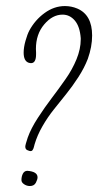

<svg xmlns="http://www.w3.org/2000/svg" viewBox="-20 -646 324 634"><path d="M69.8 -82Q104 -79.6 104 -60.5Q104 -53.7 98.6 -43Q92.8 -31.7 78.6 -31.7Q68.4 -31.7 59.6 -37.6Q50.8 -43.5 50.8 -51.3Q50.8 -63 55.4 -72.3Q60.1 -81.5 69.8 -82ZM270 -451.7Q258.3 -421.4 238.5 -390.9Q218.8 -360.4 198.2 -335Q177.7 -309.6 157.5 -284.2Q137.2 -258.8 120.1 -229Q103 -199.2 94.2 -169.4Q93.8 -168 92.5 -162.8Q91.3 -157.7 90.6 -156.2Q89.8 -154.8 88.4 -151.9Q86.9 -148.9 85 -147.9Q83 -147 80.6 -147Q77.6 -147 69.8 -150.4Q63.5 -153.3 63.5 -162.1Q63.5 -167.5 71.8 -192.4Q82.5 -222.2 105.2 -257.1Q127.9 -292 151.1 -322.5Q174.3 -353 196.5 -384.8Q218.8 -416.5 232.7 -450.4Q246.6 -484.4 246.6 -516.1V-520Q243.7 -558.6 227.1 -578.1Q210.4 -597.7 186.5 -597.7Q153.3 -597.7 126 -565.4Q98.6 -533.2 98.6 -484.4Q98.6 -477.1 99.1 -473.1V-466.8Q99.1 -437.5 82.5 -437.5Q79.1 -437.5 74.2 -439Q58.1 -444.8 58.1 -472.2Q58.1 -489.7 64.2 -511.2Q70.3 -532.7 76.7 -544.9Q95.7 -580.1 127.2 -603Q158.7 -626 194.3 -626Q215.8 -626 235.4 -617.7Q284.2 -596.7 284.2 -528.8Q284.2 -491.7 270 -451.7Z"/></svg>

Font: Sintesa 2
Style: 2
Weight: 400
Version: Version 001.000